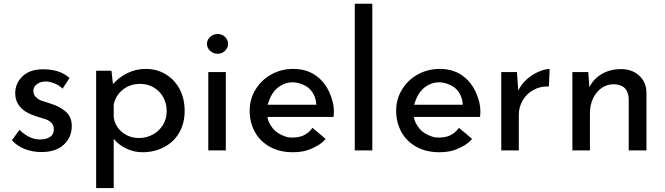

<svg xmlns="http://www.w3.org/2000/svg" viewBox="-20 -795 3518 1015"><path d="M43 -53.7 83 -108.4Q108.4 -84 135.7 -70.8Q163.1 -57.6 190.4 -57.6Q223.6 -57.6 244.1 -70.8Q264.6 -84 264.6 -111.3Q264.6 -132.8 252 -145.5Q239.3 -158.2 222.7 -164.1Q206.1 -169.9 167 -181.6Q60.5 -215.8 60.5 -302.7Q60.5 -354.5 99.1 -391.6Q137.7 -428.7 207 -428.7Q251 -428.7 285.2 -418Q319.3 -407.2 347.7 -382.8L310.5 -326.2Q294.9 -342.8 270.5 -353Q246.1 -363.3 223.6 -364.3Q195.3 -364.3 175.8 -350.6Q156.2 -336.9 156.2 -314.5Q156.2 -295.9 168.9 -282.7Q181.6 -269.5 195.8 -264.2Q210 -258.8 251 -246.1Q301.8 -229.5 330.6 -202.1Q359.4 -174.8 359.4 -128.9Q359.4 -69.3 317.4 -30.3Q275.4 8.8 198.2 8.8Q152.3 8.8 110.8 -7.3Q69.3 -23.4 43 -53.7Z M956.1 -208Q956.1 -142.6 927.2 -93.3Q898.4 -43.9 847.2 -17.1Q795.9 9.8 733.4 9.8Q688.5 9.8 647.5 -9.8Q606.4 -29.3 581.1 -61.5V199.2H488.3V-420.9H569.3L577.1 -350.6Q609.4 -386.7 653.8 -408.7Q698.2 -430.7 750 -430.7Q808.6 -430.7 855.5 -402.8Q902.3 -375 929.2 -324.7Q956.1 -274.4 956.1 -208ZM861.3 -207Q861.3 -248 842.8 -281.2Q824.2 -314.5 792 -333Q759.8 -351.6 721.7 -351.6Q668.9 -351.6 630.9 -322.3Q592.8 -293 581.1 -243.2V-173.8Q588.9 -126 626.5 -95.7Q664.1 -65.4 714.8 -65.4Q753.9 -65.4 787.6 -83.5Q821.3 -101.6 841.3 -134.3Q861.3 -167 861.3 -207Z M1173.8 -414.1V0H1081.1V-414.1ZM1130.9 -615.2Q1153.3 -615.2 1169.4 -600.1Q1185.5 -585 1185.5 -563.5Q1185.5 -541 1168.9 -525.9Q1152.3 -510.7 1130.9 -510.7Q1108.4 -510.7 1091.3 -525.9Q1074.2 -541 1074.2 -563.5Q1074.2 -585 1091.3 -600.1Q1108.4 -615.2 1130.9 -615.2Z M1394.5 -176.8Q1394.5 -151.4 1423.8 -114.3Q1445.3 -87.9 1489.3 -73.2Q1502 -67.4 1529.8 -67.9Q1557.6 -68.4 1580.1 -77.1Q1612.3 -90.8 1631.8 -119.1Q1638.7 -113.3 1667.5 -89.4Q1696.3 -65.4 1701.2 -60.5Q1674.8 -28.3 1619.1 -5.9Q1581.1 9.8 1528.3 9.8Q1459 9.8 1407.2 -18.6Q1355.5 -46.9 1327.6 -97.2Q1299.8 -147.5 1299.8 -210Q1299.8 -270.5 1330.6 -321.3Q1361.3 -372.1 1414.1 -401.4Q1466.8 -430.7 1530.3 -430.7Q1611.3 -430.7 1665.5 -383.3Q1719.7 -335.9 1740.2 -251Q1745.1 -229.5 1745.1 -208Q1745.1 -192.4 1743.2 -176.8ZM1402.3 -262.7Q1397.5 -249 1394.5 -241.2H1652.3Q1650.4 -278.3 1631.3 -307.6Q1612.3 -336.9 1574.2 -350.6Q1519.5 -371.1 1471.2 -346.2Q1422.9 -321.3 1402.3 -262.7Z M1948.2 -775.4V0H1855.5V-775.4Z M2168.9 -176.8Q2168.9 -151.4 2198.2 -114.3Q2219.7 -87.9 2263.7 -73.2Q2276.4 -67.4 2304.2 -67.9Q2332 -68.4 2354.5 -77.1Q2386.7 -90.8 2406.2 -119.1Q2413.1 -113.3 2441.9 -89.4Q2470.7 -65.4 2475.6 -60.5Q2449.2 -28.3 2393.6 -5.9Q2355.5 9.8 2302.7 9.8Q2233.4 9.8 2181.6 -18.6Q2129.9 -46.9 2102.1 -97.2Q2074.2 -147.5 2074.2 -210Q2074.2 -270.5 2105 -321.3Q2135.7 -372.1 2188.5 -401.4Q2241.2 -430.7 2304.7 -430.7Q2385.7 -430.7 2439.9 -383.3Q2494.1 -335.9 2514.6 -251Q2519.5 -229.5 2519.5 -208Q2519.5 -192.4 2517.6 -176.8ZM2176.8 -262.7Q2171.9 -249 2168.9 -241.2H2426.8Q2424.8 -278.3 2405.8 -307.6Q2386.7 -336.9 2348.6 -350.6Q2293.9 -371.1 2245.6 -346.2Q2197.3 -321.3 2176.8 -262.7Z M2885.7 -430.7 2881.8 -337.9Q2836.9 -339.8 2800.3 -319.8Q2763.7 -299.8 2743.2 -264.2Q2722.7 -228.5 2722.7 -189.5V0H2629.9V-414.1H2712.9L2719.7 -316.4Q2735.4 -349.6 2765.1 -376Q2794.9 -402.3 2827.6 -416Q2860.4 -429.7 2885.7 -430.7Z M3397.5 -305.7V0H3303.7V-274.4Q3301.8 -309.6 3282.7 -329.1Q3263.7 -348.6 3225.6 -349.6Q3170.9 -349.6 3134.8 -305.7Q3098.6 -261.7 3098.6 -194.3V0H3005.9V-414.1H3089.8L3095.7 -334Q3118.2 -378.9 3162.1 -404.3Q3206.1 -429.7 3262.7 -429.7Q3321.3 -429.7 3358.9 -395.5Q3396.5 -361.3 3397.5 -305.7Z"/></svg>

Font: Josefin Sans CFJ
Style: Regular
Weight: 400
Designer: Santiago Orozco
Foundry: Typemade
Version: Version 2.000